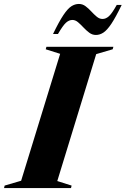

<svg xmlns="http://www.w3.org/2000/svg" viewBox="-70 -952 636 972"><path d="M234.5 -679.5 161.5 -702.5 165 -715H504L500.5 -702.5L417 -678L220 -35.5L292.5 -12.5L289.5 0H-49.5L-46.5 -12.5L37 -37ZM546 -927Q515.5 -864 493.5 -831.2Q471.5 -798.5 453.2 -786.8Q435 -775 415.5 -775Q397 -775 381.8 -786.5Q366.5 -798 352.5 -813Q338.5 -828 325 -839.5Q311.5 -851 296.5 -851Q279.5 -851 264 -837Q248.5 -823 223.5 -780H198.5Q229 -843 251 -875.8Q273 -908.5 291.2 -920.2Q309.5 -932 329.5 -932Q348 -932 363.2 -920.5Q378.5 -909 392.2 -894Q406 -879 419.8 -867.5Q433.5 -856 449 -856Q466 -856 481.5 -870Q497 -884 521 -927Z"/></svg>

Font: Newsreader 72pt
Style: Bold Italic
Weight: 700
Italic angle: -17°
Designer: Hugues Gentile
Foundry: Production Type
Version: Version 1.003; ttfautohint (v1.8.3)